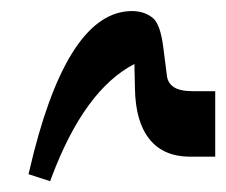

<svg xmlns="http://www.w3.org/2000/svg" viewBox="-20 -284 410 348"><path d="M33.2 25.4Q98.1 -255.4 212.4 -263.7Q239.3 -265.6 256.3 -252Q270.5 -241.2 275.9 -198.7Q282.2 -150.9 282.2 -149.4Q283.2 -134.3 294.4 -126.5Q305.7 -118.7 330.1 -118.7H370.1V0H324.7Q276.4 0 251 -31.7Q225.6 -63 224.6 -123.5Q224.1 -154.3 223.6 -168Q132.8 -121.1 73.2 38.1L70.8 44.4L31.7 31.7Z"/></svg>

Font: Parastoo Print
Style: Print-Bold
Weight: 700
Foundry: Saber Rastikerdar (saber.rastikerdar@gmail.com)
Version: Version 1.0.0-alpha3